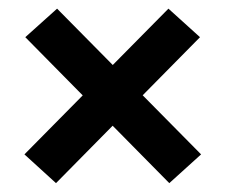

<svg xmlns="http://www.w3.org/2000/svg" viewBox="-20 -530 522 444"><path d="M445 -173 371.5 -106.5 38.5 -444 112 -510ZM36.5 -173 369.5 -510 442.5 -444 109.5 -106.5Z"/></svg>

Font: Anek Odia SemiBold
Style: Regular
Weight: 600
Version: Version 1.003